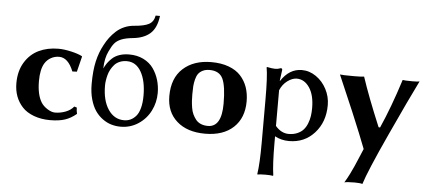

<svg xmlns="http://www.w3.org/2000/svg" viewBox="-58 -830 2692 1199"><g transform="rotate(5 1288.5 -230.5)"><path d="M293.9 -389.2C331.7 -389.2 361.7 -361.2 383.8 -305.2L412.1 -306.2L436 -402.8L434.1 -405.8C418.1 -414.2 395.3 -421.9 365.7 -428.7C336.1 -435.5 309.2 -439 285.2 -439C239.6 -439 198.7 -430.3 162.6 -413.1C126.5 -395.8 97.3 -369.1 75.2 -332.8C53.1 -296.5 42 -252.9 42 -202.1C42 -142.9 60.1 -93.6 96.2 -54.2C114.4 -34.3 138.8 -18.7 169.4 -7.3C200 4.1 233.9 9.8 271 9.8C308.4 9.8 339.6 5.6 364.5 -2.7C389.4 -11 413.2 -24.7 436 -43.9C432.8 -56.3 431.2 -69.3 431.2 -83L415 -87.9C402 -71.9 384.8 -60 363.3 -52C341.8 -44 320 -40 297.9 -40C283.5 -40 267.7 -45.5 250.5 -56.4C233.2 -67.3 220.1 -79.9 210.9 -94.2C191.1 -125.8 181.2 -170.4 181.2 -228C181.2 -277.2 189.3 -314.8 205.6 -340.8C215.3 -356.1 228 -368 243.7 -376.5C259.3 -384.9 276 -389.2 293.9 -389.2Z M510.7 -237.8C510.7 -202.6 514.7 -170.8 522.7 -142.3C530.7 -113.9 541.2 -90.2 554.2 -71.3C567.2 -52.4 582.6 -36.5 600.3 -23.7C618.1 -10.8 636.4 -1.6 655.3 3.9C674.2 9.4 693.7 12.2 713.9 12.2C754.6 12.2 791.4 1.3 824.5 -20.5C857.5 -42.3 882.8 -70.7 900.4 -105.7C918 -140.7 926.8 -178.1 926.8 -217.8C926.8 -245.8 922.9 -272.7 915.3 -298.6C907.6 -324.5 896.2 -348.3 880.9 -370.1C865.6 -391.9 844.8 -409.3 818.6 -422.4C792.4 -435.4 762.4 -441.9 728.5 -441.9C706.1 -441.9 685.8 -438.8 667.7 -432.6C649.7 -426.4 634.7 -417.8 622.8 -406.7C610.9 -395.7 601.5 -385.1 594.5 -375C587.5 -364.9 580.9 -353.5 574.7 -340.8C575.7 -384.1 583.3 -420.2 597.7 -449.2C608.1 -472 618.2 -489.3 628.2 -501.2C638.1 -513.1 652.1 -522.8 670.2 -530.3C688.2 -537.8 712.4 -543 742.7 -545.9C788.2 -550.5 824.1 -564.3 850.1 -587.4C876.5 -610.8 892.7 -647.8 898.9 -698.2H871.6C867.4 -672.9 855.6 -654.8 836.4 -644C817.2 -633.3 786.3 -626.3 743.7 -623C722.2 -621.4 701.8 -616.5 682.6 -608.2C663.4 -599.9 646.5 -589 631.8 -575.7C617.2 -562.3 604.4 -548.4 593.5 -533.9C582.6 -519.4 572.8 -503.7 564 -486.8C546.4 -454.9 533.1 -419.5 524.2 -380.6C515.2 -341.7 510.7 -294.1 510.7 -237.8ZM717.8 -398.9C756.2 -398.9 786.1 -380.1 807.6 -342.5C829.1 -304.9 839.8 -255.4 839.8 -193.8C839.8 -163.6 836.8 -137.4 830.8 -115.2C824.8 -93.1 816.5 -76.1 805.9 -64.2C795.3 -52.3 783.9 -43.6 771.7 -38.1C759.5 -32.6 746.3 -29.8 731.9 -29.8C690.6 -29.8 657.4 -48.4 632.3 -85.7C607.3 -123 594.7 -172.7 594.7 -234.9C594.7 -244.6 595.5 -254.7 596.9 -265.1C598.4 -275.6 600.7 -287.2 604 -300C607.3 -312.9 612 -325 618.2 -336.4C624.3 -347.8 631.8 -358.3 640.4 -367.9C649 -377.5 660 -385.1 673.3 -390.6C686.7 -396.2 701.5 -398.9 717.8 -398.9Z M1000.5 -205.1C1000.5 -138.7 1022.2 -86.3 1065.7 -47.9C1109.1 -9.4 1168.1 9.8 1242.7 9.8C1318.5 9.8 1377.8 -10.2 1420.4 -50C1463.1 -89.9 1484.4 -144.5 1484.4 -213.9C1484.4 -246.1 1479.7 -275.6 1470.5 -302.2C1461.2 -328.9 1447.1 -352.6 1428.2 -373.3C1409.3 -394 1384.3 -410.1 1353 -421.6C1321.8 -433.2 1285.6 -439 1244.6 -439C1170.7 -439 1111.6 -418.8 1067.1 -378.4C1022.7 -338.1 1000.5 -280.3 1000.5 -205.1ZM1237.3 -389.2C1278.3 -389.2 1306.1 -373.7 1320.6 -342.8C1335 -311.8 1342.3 -259.9 1342.3 -187C1342.3 -89 1313.6 -40 1256.3 -40C1239.7 -40 1224.9 -42.8 1211.9 -48.3C1198.9 -53.9 1188.4 -61.8 1180.4 -72C1172.4 -82.3 1165.8 -93.2 1160.4 -104.7C1155 -116.3 1151.1 -129.8 1148.7 -145.3C1146.2 -160.7 1144.6 -174.6 1143.8 -187C1143 -199.4 1142.6 -213.1 1142.6 -228C1142.6 -247.9 1143.1 -264.7 1144 -278.6C1145 -292.4 1147.4 -306.8 1151.1 -321.8C1154.9 -336.8 1160.1 -348.8 1166.7 -357.9C1173.4 -367 1182.7 -374.5 1194.6 -380.4C1206.5 -386.2 1220.7 -389.2 1237.3 -389.2Z M1680.2 -300.8C1690.6 -325.8 1705.9 -345.8 1726.1 -360.6C1746.3 -375.4 1765.6 -382.8 1784.2 -382.8C1816.1 -382.8 1842.6 -367.3 1863.8 -336.2C1884.9 -305.1 1895.5 -262.4 1895.5 -208C1895.5 -190.4 1894.4 -173.8 1892.1 -158.2C1889.8 -142.6 1885.7 -127 1879.6 -111.6C1873.6 -96.1 1865.8 -82.8 1856.2 -71.8C1846.6 -60.7 1833.8 -51.7 1817.9 -44.7C1801.9 -37.7 1783.7 -34.2 1763.2 -34.2C1732.3 -34.2 1704.6 -48.5 1680.2 -77.1ZM1600.6 32.2C1600.6 121.1 1597.2 187.7 1590.3 231.9L1591.3 234.9L1595.7 234.4C1599 233.7 1604.7 233.2 1612.8 232.7C1620.9 232.2 1630.2 231.9 1640.6 231.9C1663.4 231.9 1679.4 232.9 1688.5 234.9L1690.4 231.9C1683.6 184.7 1680.2 118.2 1680.2 32.2V-12.2C1706.9 2.4 1736.7 9.8 1769.5 9.8C1834 9.8 1887 -13.3 1928.7 -59.6C1970.4 -105.8 1991.2 -164.2 1991.2 -234.9C1991.2 -269.7 1983.1 -302.8 1966.8 -334.2C1950.5 -365.6 1928.5 -391 1900.6 -410.2C1872.8 -429.4 1843.1 -439 1811.5 -439C1759.1 -439 1715.7 -412.6 1681.2 -359.9H1679.2L1688.5 -429.2C1688.5 -435.7 1685.4 -439 1679.2 -439C1667.5 -434.4 1655.6 -432.1 1643.6 -432.1C1631.2 -432.1 1614.1 -434.4 1592.3 -439L1590.3 -436C1597.2 -398.9 1600.6 -331.9 1600.6 -234.9Z M2050.3 -432.1 2146.5 -208C2188.5 -107.7 2218.3 -34.3 2235.8 12.2L2238.3 19L2215.8 72.3L2191.4 129.4C2185.9 142.4 2178 159.2 2167.7 179.7C2157.5 200.2 2147 219.2 2136.2 236.8C2147 233.6 2168.5 231.9 2200.7 231.9C2222.5 231.9 2238.8 233.6 2249.5 236.8C2265.8 183.4 2310.6 77.1 2384 -82.3C2457.4 -241.6 2512.5 -358.2 2549.3 -432.1C2542.8 -430.2 2528.5 -429.2 2506.3 -429.2C2470.9 -429.2 2449.9 -430.2 2443.4 -432.1C2405.9 -314.3 2367.7 -211.6 2328.6 -124L2319.3 -125C2267.9 -247.7 2228.7 -350.1 2201.7 -432.1C2192.9 -430.2 2171.9 -429.2 2138.7 -429.2C2089.2 -429.2 2059.7 -430.2 2050.3 -432.1Z"/></g></svg>

Font: Linux Biolinum G
Style: Bold
Weight: 700
Designer: Philipp H. Poll
Foundry: Philipp H. Poll
Version: Version 1.1.0